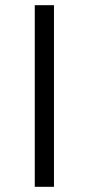

<svg xmlns="http://www.w3.org/2000/svg" viewBox="-20 -720 342 740"><path d="M114 0V-700H188V0Z"/></svg>

Font: mBank
Style: Regular
Weight: 400
Designer: Julieta Ulanovsky
Foundry: Julieta Ulanovsky
Version: Version 7.200;PS 007.200;hotconv 1.0.88;makeotf.lib2.5.64775